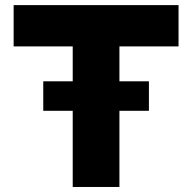

<svg xmlns="http://www.w3.org/2000/svg" viewBox="-20 -743 764 763"><path d="M454.6 0H269V-302.7H151.9V-419.9H269V-558.6H34.2V-722.7H689.5V-558.6H454.6V-419.9H571.8V-302.7H454.6Z"/></svg>

Font: Giphurs Black
Style: Regular
Weight: 900
Version: Version 0.920; ttfautohint (v1.8.4.7-5d5b)